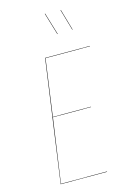

<svg xmlns="http://www.w3.org/2000/svg" viewBox="-135 -974 686 1036"><g transform="rotate(-15 207.5 -455.5)"><path d="M227.1 -911.1 264.2 -788.1 262.2 -787.1 225.1 -910.2ZM314 -908.2 348.1 -790 346.2 -789.1 312 -907.2ZM415 -680.2V-678.2H167L123 -361.8H335.9V-359.9H123L71.8 -2H329.1V0H69.8L165 -680.2Z"/></g></svg>

Font: Fira Sans Compressed Two
Style: Italic
Weight: 100
Width: 3
Italic angle: -8°
Designer: Carrois Corporate & Edenspiekermann AG
Foundry: Carrois Corporate GbR & Edenspiekermann AG
Version: Version 4.203;PS 004.203;hotconv 1.0.88;makeotf.lib2.5.64775